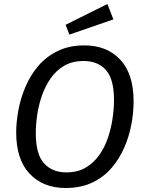

<svg xmlns="http://www.w3.org/2000/svg" viewBox="-20 -928 726 960"><path d="M402 -701Q515 -701 581.5 -629.5Q648 -558 648 -421Q648 -366 637 -306.5Q626 -247 601.5 -190.5Q577 -134 537.5 -88Q498 -42 441 -15Q384 12 308 12Q196 12 128.5 -59Q61 -130 61 -265Q61 -318 72 -377.5Q83 -437 107.5 -494.5Q132 -552 171.5 -598.5Q211 -645 268.5 -673Q326 -701 402 -701ZM398 -623Q342 -623 301.5 -599.5Q261 -576 233.5 -536.5Q206 -497 189.5 -449.5Q173 -402 166 -353Q159 -304 159 -262Q159 -156 200.5 -111Q242 -66 311 -66Q368 -66 408.5 -90Q449 -114 476.5 -153Q504 -192 520 -240Q536 -288 543 -337Q550 -386 550 -428Q550 -532 510 -577.5Q470 -623 398 -623ZM308 -804 517 -908 547 -831 327 -755Z"/></svg>

Font: Fira Sans Variable
Style: Italic
Weight: 397
Italic angle: -8°
Designer: Carrois Corporate & Edenspiekermann AG
Foundry: Carrois Corporate GbR & Edenspiekermann AG
Version: Version 4.202